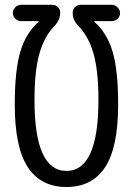

<svg xmlns="http://www.w3.org/2000/svg" viewBox="-20 -750 540 780"><path d="M66.4 -664.1Q52.7 -664.1 42.5 -673.8Q32.2 -683.6 32.2 -696.8Q32.2 -710 42 -720.2Q51.8 -730.5 66.4 -730.5H193.4Q206.1 -730.5 215.3 -721.2Q224.6 -711.9 224.6 -698.2Q224.6 -668.9 201.2 -644.5Q160.2 -602.5 140.1 -532.2Q120.1 -461.9 120.1 -343.8Q120.1 -55.7 250 -55.7Q379.9 -55.7 379.9 -343.8Q379.9 -461.9 359.9 -532.2Q339.8 -602.5 298.8 -644.5Q274.4 -668.9 275.4 -698.2Q275.4 -711.9 284.7 -721.2Q293.9 -730.5 306.6 -730.5H434.6Q447.3 -730.5 457.5 -720.2Q467.8 -710 467.8 -696.8Q467.8 -683.6 458 -673.8Q448.2 -664.1 434.6 -664.1H364.3Q363.3 -664.1 363.3 -663.1V-661.1Q414.1 -617.2 437 -541.5Q460 -465.8 460 -325.2Q460 -150.4 406.7 -70.3Q353.5 9.8 250 9.8Q146.5 9.8 93.3 -70.3Q40 -150.4 40 -325.2Q40 -465.8 63 -541.5Q85.9 -617.2 136.7 -661.1Q137.7 -662.1 137.7 -663.1Q137.7 -664.1 136.7 -664.1Z"/></svg>

Font: Rounded Mgen+ 1mn regular
Style: Regular
Weight: 400
Designer: [Source Han Sans]
Ryoko NISHIZUKA  (kana & ideographs); Paul D. Hunt (Latin, Greek & Cyrillic); Wenlong ZHANG  (bopomofo
Version: Version 1.059.20150602